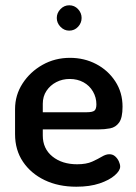

<svg xmlns="http://www.w3.org/2000/svg" viewBox="-20 -699 515 727"><path d="M269 8Q201 8 149 -17Q97 -42 67 -86.5Q37 -131 37 -191V-286Q37 -339 65.5 -383Q94 -427 141 -453.5Q188 -480 245 -480Q299 -480 344 -456.5Q389 -433 416.5 -391Q444 -349 444 -295Q444 -253 431 -235Q418 -217 397 -213Q376 -209 353 -209H142V-186Q142 -136 178.5 -106.5Q215 -77 272 -77Q307 -77 329 -87Q351 -97 366 -106Q381 -115 394 -115Q407 -115 416 -107Q425 -99 430 -88Q435 -77 435 -68Q435 -53 414.5 -35Q394 -17 357 -4.5Q320 8 269 8ZM142 -274H308Q330 -274 337.5 -280Q345 -286 345 -304Q345 -330 332 -352.5Q319 -375 296 -387.5Q273 -400 244 -400Q216 -400 193 -388Q170 -376 156 -355Q142 -334 142 -306ZM242 -583Q223 -583 209 -597.5Q195 -612 195 -631Q195 -650 209 -664.5Q223 -679 242 -679Q262 -679 275.5 -664.5Q289 -650 289 -631Q289 -612 275.5 -597.5Q262 -583 242 -583Z"/></svg>

Font: Dosis ExtraLight SemiBold
Style: Regular
Weight: 600
Version: Version 3.001; ttfautohint (v1.8.2)